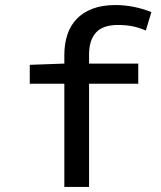

<svg xmlns="http://www.w3.org/2000/svg" viewBox="-20 -741 640 761"><path d="M235 0V-409H98V-484L235 -489V-523Q235 -567 247 -603.5Q259 -640 284 -666Q309 -692 347 -706.5Q385 -721 437 -721Q510 -721 580 -693L558 -620Q530 -632 504.5 -637Q479 -642 448 -642Q387 -642 360 -611.5Q333 -581 333 -525V-489H528V-409H333V0Z"/></svg>

Font: SauceCodePro Nerd Font Mono
Style: Regular
Weight: 500
Monospace: yes
Designer: Paul D. Hunt, Teo Tuominen
Foundry: Adobe Systems Incorporated
Version: Version 2.030;PS 1.000;hotconv 16.6.51;makeotf.lib2.5.65220;